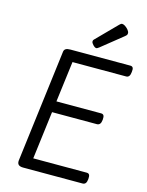

<svg xmlns="http://www.w3.org/2000/svg" viewBox="-160 -1235 1018 1331"><g transform="rotate(15 349.0 -570.0)"><path d="M141 0Q118 0 107.5 -9.5Q97 -19 99 -40L200 -848Q202 -862 213 -868.5Q224 -875 246 -875H676Q689 -875 694.5 -866Q700 -857 697 -835Q695 -814 687.5 -804.5Q680 -795 667 -795H282L245 -503H566Q579 -503 584.5 -494Q590 -485 588 -463Q586 -442 578 -432.5Q570 -423 557 -423H235L192 -80H576Q589 -80 594.5 -71Q600 -62 598 -40Q596 -19 588.5 -9.5Q581 0 567 0ZM416 -931Q406 -931 392.5 -945Q379 -959 379 -969Q379 -973 380 -976.5Q381 -980 387 -986L528 -1129Q533 -1134 537.5 -1137Q542 -1140 547 -1140Q557 -1140 570 -1131Q583 -1122 592.5 -1110Q602 -1098 602 -1088Q602 -1081 599.5 -1076Q597 -1071 587 -1063L435 -941Q429 -937 424.5 -934Q420 -931 416 -931Z"/></g></svg>

Font: Playwrite GB J
Style: Italic
Weight: 400
Italic angle: -7.01216°
Designer: Veronika Burian, José Scaglione
Foundry: TypeTogether
Version: Version 1.002